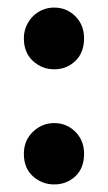

<svg xmlns="http://www.w3.org/2000/svg" viewBox="-20 -477 285 507"><path d="M43 -71Q43 -106 67 -129Q91 -152 123 -152Q156 -152 179 -129Q202 -106 202 -71Q202 -33 179 -11.5Q156 10 123 10Q91 10 67 -11.5Q43 -33 43 -71ZM43 -376Q43 -393 49.5 -408Q56 -423 67 -434Q78 -445 92.5 -451Q107 -457 123 -457Q156 -457 179 -434Q202 -411 202 -376Q202 -338 179 -316Q156 -294 123 -294Q91 -294 67 -316Q43 -338 43 -376Z"/></svg>

Font: Mukta Mahee
Style: Bold
Weight: 700
Designer: Shuchita Grover, Noopur Datye, Girish Dalvi, Yashodeep Gholap
Foundry: Ek Type
Version: Version 2.538;PS 1.000;hotconv 16.6.51;makeotf.lib2.5.65220;